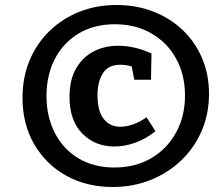

<svg xmlns="http://www.w3.org/2000/svg" viewBox="-20 -736 898 768"><path d="M431 12Q326 12 244.5 -33.5Q163 -79 116.5 -159.5Q70 -240 70 -345Q70 -426 98 -493.5Q126 -561 177 -611Q228 -661 296.5 -688.5Q365 -716 446 -716Q525 -716 592.5 -690Q660 -664 710 -616.5Q760 -569 788 -504Q816 -439 816 -361Q816 -280 786.5 -212Q757 -144 704.5 -94Q652 -44 582 -16Q512 12 431 12ZM438 -66Q521 -66 584.5 -103Q648 -140 684 -205.5Q720 -271 720 -354Q720 -437 684.5 -501.5Q649 -566 585.5 -602.5Q522 -639 440 -639Q356 -639 294.5 -602Q233 -565 199.5 -500.5Q166 -436 166 -352Q166 -269 199.5 -204Q233 -139 294 -102.5Q355 -66 438 -66ZM438 -150Q360 -150 309 -202Q258 -254 258 -348Q258 -416 284 -461.5Q310 -507 354 -530Q398 -553 453 -553Q518 -553 586 -522L584 -417H517L507 -470Q485 -477 461 -477Q413 -477 391.5 -443Q370 -409 370 -356Q370 -291 395 -260Q420 -229 461 -229Q484 -229 511 -238Q538 -247 566 -267L602 -211Q561 -179 519 -164.5Q477 -150 438 -150Z"/></svg>

Font: Bitter
Style: Bold Italic
Weight: 700
Italic angle: -9°
Designer: Sol Matas, and Bitter project Authors
Foundry: Sol Matas
Version: Version 2.001